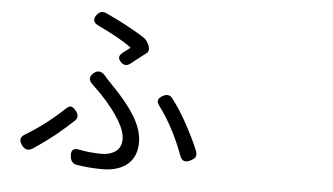

<svg xmlns="http://www.w3.org/2000/svg" viewBox="-52 -823 1603 925"><g transform="rotate(5 750.0 -360.0)"><path d="M473.6 17.6Q409.2 17.6 348.6 7.8Q320.3 2.9 316.4 -28.3Q309.6 -78.1 358.4 -65.4Q410.2 -55.7 462.9 -55.7Q501 -55.7 526.4 -72.3Q557.6 -92.8 557.6 -133.8Q557.6 -210 435.5 -340.8Q407.2 -369.1 390.6 -384.8Q359.4 -413.1 390.6 -439.5Q416 -460.9 441.4 -437.5Q449.2 -428.7 464.8 -411.1Q479.5 -396.5 486.3 -388.7Q555.7 -318.4 595.7 -254.9Q637.7 -186.5 637.7 -126Q637.7 -47.9 582 -10.7Q539.1 17.6 473.6 17.6ZM78.1 -62.5Q65.4 -80.1 67.4 -92.8Q69.3 -105.5 86.9 -116.2Q183.6 -173.8 272.5 -257.8Q286.1 -271.5 297.9 -269.5Q308.6 -266.6 321.3 -251Q341.8 -224.6 321.3 -204.1Q285.2 -169.9 234.4 -127.9Q183.6 -87.9 130.9 -52.7Q99.6 -33.2 78.1 -62.5ZM841.8 -79.1Q793 -211.9 719.7 -310.5Q708 -326.2 710.9 -337.4Q713.9 -348.6 732.4 -359.4Q760.7 -374 777.3 -353.5Q815.4 -305.7 856.4 -230.5Q897.5 -153.3 915 -108.4Q920.9 -91.8 916 -81.5Q911.1 -71.3 894.5 -62.5Q855.5 -41 841.8 -79.1ZM518.6 -502.9Q491.2 -528.3 525.4 -552.7Q545.9 -567.4 557.6 -577.1Q508.8 -615.2 395.5 -668.9Q355.5 -687.5 380.9 -720.7Q399.4 -744.1 424.8 -733.4Q474.6 -710.9 522.5 -685.5Q585.9 -651.4 616.2 -630.9Q631.8 -620.1 641.6 -597.7L643.6 -591.8Q647.5 -582 645.5 -572.3Q643.6 -562.5 637.7 -558.6Q627 -549.8 599.6 -529.3Q575.2 -509.8 563.5 -501Q539.1 -482.4 518.6 -502.9Z"/></g></svg>

Font: Bpmf GenSen Rounded R
Style: R
Weight: 400
Foundry: But Ko
Version: Version 1.320